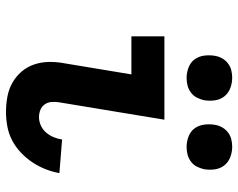

<svg xmlns="http://www.w3.org/2000/svg" viewBox="-97 -689 794 640"><g transform="rotate(90 300.0 -369.0)"><path d="M354 8Q328 8 303 3.5Q278 -1 256.5 -13Q235 -25 219 -43.5Q203 -62 195 -85.5Q187 -109 186.5 -135Q186 -161 191 -187L228 -410H101V-520H379L321 -169Q319 -156 320 -143.5Q321 -131 328 -121Q335 -111 346.5 -106.5Q358 -102 371 -102Q385 -102 399 -108.5Q413 -115 422.5 -126.5Q432 -138 437.5 -151.5Q443 -165 445 -179L557 -170Q553 -147 544 -124Q535 -101 521 -80Q507 -59 488.5 -41.5Q470 -24 448 -12.5Q426 -1 401.5 3.5Q377 8 354 8ZM470 -594Q452 -594 435 -600.5Q418 -607 408 -620.5Q398 -634 395.5 -652Q393 -670 396 -688Q398 -701 404.5 -712.5Q411 -724 421.5 -732Q432 -740 444.5 -743Q457 -746 469 -746Q487 -746 504 -739.5Q521 -733 531.5 -719.5Q542 -706 544.5 -688Q547 -670 544 -652Q541 -639 535 -627.5Q529 -616 518 -608Q507 -600 494.5 -597Q482 -594 470 -594ZM240 -594Q222 -594 205 -600.5Q188 -607 178 -620.5Q168 -634 165.5 -652Q163 -670 166 -688Q168 -701 174.5 -712.5Q181 -724 191.5 -732Q202 -740 214.5 -743Q227 -746 239 -746Q257 -746 274 -739.5Q291 -733 301.5 -719.5Q312 -706 314.5 -688Q317 -670 314 -652Q311 -639 305 -627.5Q299 -616 288 -608Q277 -600 264.5 -597Q252 -594 240 -594Z"/></g></svg>

Font: Iosevka Extrabold Extended
Style: Italic
Weight: 800
Width: 7
Italic angle: -9°
Monospace: yes
Designer: Belleve Invis
Foundry: Belleve Invis
Version: Version 32.5.0; ttfautohint (v1.8.4)